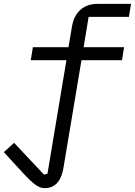

<svg xmlns="http://www.w3.org/2000/svg" viewBox="-36 -760 697 992"><path d="M196 212C256 212 283 163 291.9 106.9L384.9 -448.9H594.1L605.1 -516H396L421.9 -672.9H630L641 -740.1H468C391 -740.1 346.9 -691.1 335.9 -622.9L317.8 -516H133.9L122.9 -448.9H307.2L209.2 138.1L191.1 142L36.9 -22L-16 25.9L45.1 93C125 180 154.1 212 196 212Z"/></svg>

Font: Margiela Mono Italic Italic
Style: Regular
Weight: 400
Designer: Mike Abbink, Paul van der Laan, Pieter van Rosmalen
Foundry: Bold Monday
Version: Version 2.003 2021